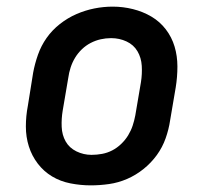

<svg xmlns="http://www.w3.org/2000/svg" viewBox="-20 -551 640 579"><path d="M254 8Q223 8 192.5 2Q162 -4 137 -19Q112 -34 94 -57.5Q76 -81 67 -109.5Q58 -138 58 -169.5Q58 -201 64 -232L80 -332Q85 -359 94.5 -386Q104 -413 120.5 -436.5Q137 -460 160.5 -478.5Q184 -497 210.5 -508.5Q237 -520 264.5 -525.5Q292 -531 320 -531Q351 -531 381 -523.5Q411 -516 436.5 -501Q462 -486 480 -462.5Q498 -439 506.5 -410.5Q515 -382 515 -350.5Q515 -319 510 -288L493 -188Q489 -161 479.5 -134Q470 -107 453 -83.5Q436 -60 413 -41.5Q390 -23 363.5 -11.5Q337 0 309 4Q281 8 254 8ZM256 -84Q272 -84 288 -87Q304 -90 318.5 -97.5Q333 -105 345.5 -117Q358 -129 366.5 -143Q375 -157 380 -172Q385 -187 388 -203L405 -303Q409 -328 407.5 -352.5Q406 -377 394.5 -396.5Q383 -416 361.5 -426Q340 -436 315 -436Q299 -436 283.5 -432.5Q268 -429 253.5 -421.5Q239 -414 227 -402.5Q215 -391 206.5 -377Q198 -363 193 -347.5Q188 -332 186 -317L169 -217Q165 -193 166 -168.5Q167 -144 178 -124.5Q189 -105 210.5 -94.5Q232 -84 256 -84Q256 -84 256 -84Q256 -84 256 -84Z"/></svg>

Font: Iosevka Etoile SmBdObl
Style: Regular
Weight: 600
Italic angle: -9°
Designer: Belleve Invis
Foundry: Belleve Invis
Version: Version 15.5.2; ttfautohint (v1.8.4)